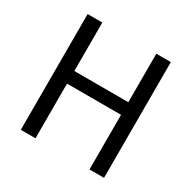

<svg xmlns="http://www.w3.org/2000/svg" viewBox="-162 -893 1052 1053"><g transform="rotate(30 364.0 -366.5)"><path d="M100 -733H193V-426H535V-733H627V0H535V-346H193V0H100Z"/></g></svg>

Font: Noto Sans SC
Style: Regular
Weight: 400
Designer: Ryoko NISHIZUKA ____ (kana & ideographs); Paul D. Hunt (Latin, Greek & Cyrillic); Wenlong ZHANG ___ (bopomofo); Sandoll 
Foundry: Adobe Systems Incorporated
Version: Version 1.004